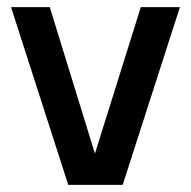

<svg xmlns="http://www.w3.org/2000/svg" viewBox="-20 -520 537 540"><path d="M172 0 11 -500H120L247 -88L376 -500H486L325 0Z"/></svg>

Font: Haskoy SemiBold
Style: Regular
Weight: 600
Designer: Ertekin Erdin
Foundry: Ertekin Erdin
Version: Version 1.500; ttfautohint (v1.8.3)